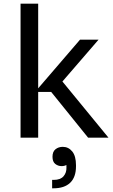

<svg xmlns="http://www.w3.org/2000/svg" viewBox="-20 -750 613 1046"><path d="M460 0 259 -249H171L416 -534H517L295 -277L302 -328L571 0ZM92 0V-730H188V0ZM322 50Q353 50 373.5 75Q394 100 394 150V156Q394 215 362.5 245.5Q331 275.9 271 275.9H264V230H273Q309 230 326 210.5Q343 191 342 162L341 130H361Q356 140 344 147.5Q332 155 316 155Q296 155 281 143Q266 131 266 104Q266 76 282.5 63Q299 50 322 50Z"/></svg>

Font: SVN-Sora Variable
Style: Regular
Weight: 400
Designer: Jonathan Barnbrook, Julián Moncada
Foundry: Barnbrook Fonts
Version: Version 2.000 - Viet hoa boi STYLEno.1 Fonts